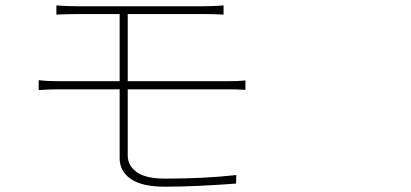

<svg xmlns="http://www.w3.org/2000/svg" viewBox="-20 -705 1540 720"><path d="M831.1 -370.1H459V-122.1Q459 -84 492.7 -59.6Q526.4 -35.2 598.6 -35.2Q751 -35.2 866.2 -48.8L865.2 -16.6Q710.9 -4.9 598.6 -4.9Q512.7 -4.9 470.7 -33.7Q428.7 -62.5 428.7 -111.3V-370.1H204.1Q163.1 -370.1 125 -367.2V-404.3Q160.2 -400.4 204.1 -400.4H428.7V-652.3H274.4Q240.2 -652.3 191.4 -650.4V-684.6Q228.5 -681.6 274.4 -681.6H743.2Q786.1 -681.6 818.4 -684.6V-650.4Q773.4 -652.3 743.2 -652.3H459V-400.4H831.1Q873 -400.4 900.4 -403.3V-368.2Q863.3 -370.1 831.1 -370.1Z"/></svg>

Font: Bpmf Zihi Sans ExtraLight
Style: ExtraLight
Weight: 250
Foundry: But Ko
Version: Version 1.320